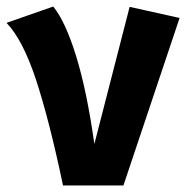

<svg xmlns="http://www.w3.org/2000/svg" viewBox="-37 -568 570 588"><path d="M252 -127 360 -547 513 -513 341 0H156Q114 -200 73.5 -323Q33 -446 -17 -498L126 -548Q163 -503 196 -396.5Q229 -290 252 -127Z"/></svg>

Font: FiraGOUPP
Style: Bold
Weight: 700
Designer: bBox Type
Foundry: bBox Type GmbH
Version: Version 1.001